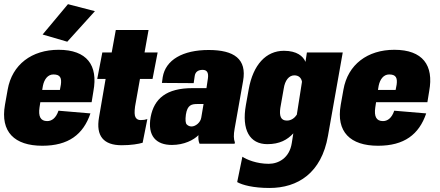

<svg xmlns="http://www.w3.org/2000/svg" viewBox="-37 -703 2151 939"><path d="M169.9 9.8C297.4 9.8 370.1 -44.9 405.3 -148.4L249 -161.6C236.8 -125 215.8 -110.8 193.8 -110.8C161.1 -110.8 149.9 -133.8 156.2 -177.2L160.2 -203.1H411.1L419.9 -257.3C443.4 -383.8 388.2 -459.5 249.5 -459.5C118.7 -459.5 22 -387.7 0.5 -264.6L-12.7 -190.4C-36.1 -58.1 33.7 9.8 169.9 9.8ZM169.4 -263.2 172.9 -283.7C179.2 -314.5 196.3 -338.9 224.1 -338.9C257.8 -338.9 265.1 -321.8 260.7 -289.1L255.9 -263.2ZM292 -499 427.2 -648.4 295.4 -682.6 171.4 -534.2Z M558.1 7.3C604.5 7.3 641.1 1 660.6 -4.9L683.6 -120.6C672.4 -117.2 664.6 -115.7 650.9 -115.7C638.7 -115.7 630.4 -120.6 625.5 -129.9C620.6 -139.2 620.1 -156.2 623.5 -182.1L647.5 -316.9H709L733.9 -446.3H669.9L689.5 -556.2H529.3L509.3 -446.3H463.4L438.5 -316.9H479.5L447.3 -129.4C431.2 -37.6 469.7 7.3 558.1 7.3Z M803.7 5.9C863.8 5.9 910.6 -18.6 933.6 -42C932.1 -26.9 933.6 -11.2 939 0H1110.4L1111.8 -6.3C1105.5 -22.5 1105 -43.9 1110.4 -73.2L1151.9 -307.1C1170.9 -414.6 1107.9 -458.5 983.4 -458.5C856.9 -458.5 772.9 -410.2 758.8 -325.7L754.9 -297.4L910.2 -296.4L915 -329.6C917.5 -351.6 932.1 -361.3 954.1 -361.3C975.1 -361.3 983.4 -348.1 980 -320.8L972.7 -272H904.8C776.4 -272 716.8 -220.7 699.7 -130.4C683.6 -38.6 726.1 5.9 803.7 5.9ZM899.9 -84.5C890.6 -84.5 882.8 -87.9 876.5 -94.2C870.1 -100.6 868.7 -116.7 872.1 -142.6C879.4 -189.9 899.9 -194.3 928.7 -194.3H958.5L947.3 -127.9C943.8 -104 919.4 -84.5 899.9 -84.5Z M1281.2 216.3C1419.4 216.3 1535.2 143.1 1566.9 -38.1L1639.2 -446.3H1463.9L1457 -400.4C1445.8 -428.2 1414.6 -454.6 1351.6 -454.6C1264.2 -454.6 1200.7 -386.7 1179.2 -265.6L1165.5 -189C1144 -67.9 1184.1 2 1270.5 2C1330.6 2 1368.7 -19.5 1397.5 -50.8L1390.1 -3.9C1378.9 69.8 1325.2 98.1 1276.9 98.1C1218.3 98.1 1169.4 77.6 1148.4 63.5L1123 187.5C1147.9 201.7 1201.2 216.3 1281.2 216.3ZM1366.2 -113.3C1335.4 -113.3 1328.6 -136.7 1334 -175.3L1350.6 -269.5C1356.4 -310.1 1376.5 -334.5 1402.3 -334.5C1423.8 -334.5 1436.5 -322.3 1439.9 -303.2L1414.6 -142.1C1404.8 -127 1388.2 -113.3 1366.2 -113.3Z M1812 9.8C1939.5 9.8 2012.2 -44.9 2047.4 -148.4L1891.1 -161.6C1878.9 -125 1857.9 -110.8 1835.9 -110.8C1803.2 -110.8 1792 -133.8 1798.3 -177.2L1802.2 -203.1H2053.2L2062 -257.3C2085.4 -383.8 2030.3 -459.5 1891.6 -459.5C1760.7 -459.5 1664.1 -387.7 1642.6 -264.6L1629.4 -190.4C1606 -58.1 1675.8 9.8 1812 9.8ZM1811.5 -263.2 1814.9 -283.7C1821.3 -314.5 1838.4 -338.9 1866.2 -338.9C1899.9 -338.9 1907.2 -321.8 1902.8 -289.1L1897.9 -263.2Z"/></svg>

Font: Roboto Flex Super Cond Black
Style: Italic
Weight: 900
Width: 3
Italic angle: -10°
Designer: Berlow after Robertson
Foundry: Google
Version: Version 3.200;Glyphs 3.3 (3311)